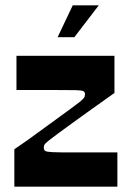

<svg xmlns="http://www.w3.org/2000/svg" viewBox="-20 -703 518 723"><path d="M34 0V-141Q55 -155 82.5 -174.5Q110 -194 139 -215.5Q168 -237 196 -257Q224 -277 246 -293.5Q268 -310 280 -319Q293 -330 296.5 -335Q300 -340 300 -349Q300 -356 294 -359.5Q288 -363 265.5 -363.5Q243 -364 193 -364Q164 -364 144.5 -364Q125 -364 102.5 -364Q80 -364 42 -364V-493H411V-353Q390 -338 362.5 -318.5Q335 -299 305 -277.5Q275 -256 247.5 -236Q220 -216 197.5 -199.5Q175 -183 164 -174Q150 -163 147.5 -158.5Q145 -154 145 -146Q145 -138 150.5 -134.5Q156 -131 179 -130Q202 -129 253 -129Q281 -129 305.5 -129Q330 -129 358 -129Q386 -129 422 -129V0ZM197 -563 254 -683H352L260 -563Z"/></svg>

Font: Ojuju
Style: Bold
Weight: 700
Designer: Chisaokwu Joboson, Mirko Velimirovic
Foundry: Udi Foundry
Version: Version 1.000